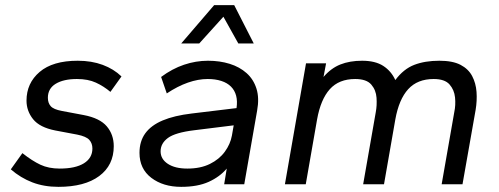

<svg xmlns="http://www.w3.org/2000/svg" viewBox="-20 -716 1938 746"><path d="M207 10Q151 10 105.5 -7.5Q60 -25 22 -58L67 -121Q105 -91 137 -76Q169 -61 212 -61Q273 -61 306 -81.5Q339 -102 339 -139Q339 -159 327 -172.5Q315 -186 280 -193L195 -209Q134 -221 108.5 -253Q83 -285 83 -325Q83 -393 134 -436.5Q185 -480 282 -480Q336 -480 379 -464Q422 -448 452 -419L409 -359Q383 -381 352.5 -395Q322 -409 279 -409Q227 -409 196.5 -390.5Q166 -372 166 -336Q166 -316 177 -303.5Q188 -291 220 -285L305 -269Q368 -257 395 -225Q422 -193 422 -148Q422 -74 365.5 -32Q309 10 207 10Z M684 10Q614 10 568 -25Q522 -60 522 -122Q522 -167 544.5 -198Q567 -229 612 -248Q657 -267 725 -275L899 -296Q903 -323 897.5 -344Q892 -365 877.5 -379.5Q863 -394 840 -401.5Q817 -409 787 -409Q750 -409 710 -395Q670 -381 628 -353L606 -417Q649 -449 695 -464.5Q741 -480 788 -480Q834 -480 872.5 -468Q911 -456 938 -432Q965 -408 976.5 -371.5Q988 -335 979 -286L929 0H851L861 -61Q834 -29 791 -9.5Q748 10 684 10ZM708 -61Q759 -61 795.5 -79Q832 -97 853.5 -126.5Q875 -156 881 -189L888 -229L735 -210Q661 -201 632.5 -180Q604 -159 604 -128Q604 -98 632 -79.5Q660 -61 708 -61ZM684 -547 812 -696H890L966 -547H906L848 -651L754 -547Z M1087 0 1169 -470H1247L1237 -417Q1266 -451 1302.5 -465.5Q1339 -480 1387 -480Q1438 -480 1469 -460Q1500 -440 1516 -405Q1548 -448 1589.5 -464Q1631 -480 1687 -480Q1739 -480 1769.5 -464Q1800 -448 1814.5 -420.5Q1829 -393 1831.5 -359Q1834 -325 1828 -289L1777 0H1696L1745 -280Q1751 -308 1748 -337.5Q1745 -367 1726.5 -388Q1708 -409 1665 -409Q1602 -409 1566 -369.5Q1530 -330 1516 -252L1472 0H1391L1440 -280Q1445 -306 1443 -336Q1441 -366 1422.5 -387.5Q1404 -409 1360 -409Q1297 -409 1261.5 -369.5Q1226 -330 1212 -252L1168 0Z"/></svg>

Font: Gantari
Style: Italic
Weight: 400
Italic angle: -10°
Designer: Anugrah Pasau
Foundry: Lafontype
Version: Version 1.000; ttfautohint (v1.8.3)